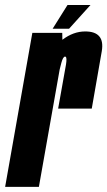

<svg xmlns="http://www.w3.org/2000/svg" viewBox="-63 -728 418 748"><path d="M163.5 -305Q188.5 -445 194 -476Q198.5 -504 192.5 -507Q191.5 -507.5 190.5 -507.5Q182.5 -507.5 176 -483Q172.5 -470 169.5 -457.5L88.5 0H-43L63 -600H179.5L180 -573Q222.5 -605.5 269 -605.5Q308 -605.5 324 -586Q340 -567 333.5 -528.5Q320.5 -452 294.5 -305ZM142 -616 200 -708.5H289.5L206 -616Z"/></svg>

Font: Anybody UltraCondensed Regular
Style: Bold Italic
Weight: 700
Width: 1
Italic angle: -10°
Designer: Tyler Finck
Foundry: Etcetera Type Company
Version: Version 1.010; ttfautohint (v1.8.3) -l 8 -r 50 -G 200 -x 14 